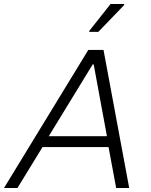

<svg xmlns="http://www.w3.org/2000/svg" viewBox="-41 -937 753 957"><path d="M-21 0 399 -688H475L603 0H538L500 -204H171L46 0ZM202 -258H492L426 -616H421ZM404 -778V-783L510 -917H578V-912L449 -778Z"/></svg>

Font: Saira Thin Light
Style: Italic
Weight: 300
Italic angle: -12°
Version: Version 1.101